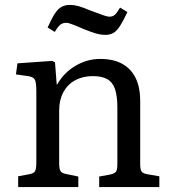

<svg xmlns="http://www.w3.org/2000/svg" viewBox="-20 -762 700 782"><path d="M54 0V-44L102 -53Q118 -56 123 -65.5Q128 -75 128 -101V-390Q128 -426 122 -437.5Q116 -449 94 -452L45 -459L51 -504L193 -514L204 -508L211 -418H213Q240 -466 287.5 -494Q335 -522 388 -522Q441 -522 477 -502.5Q513 -483 532 -445Q551 -407 551 -351V-93Q551 -71 557 -63Q563 -55 582 -52L629 -44V0H384V-43L428 -51Q447 -55 452.5 -63Q458 -71 458 -93V-324Q458 -371 448.5 -399Q439 -427 417 -439.5Q395 -452 358 -452Q317 -452 286 -435Q255 -418 238 -386.5Q221 -355 221 -313V-97Q221 -75 226 -66Q231 -57 246 -54L299 -43V0ZM410 -620Q391 -620 371.5 -625.5Q352 -631 320 -644Q293 -656 279.5 -661Q266 -666 260.5 -667.5Q255 -669 249 -669Q236 -669 226.5 -662Q217 -655 203 -632L174 -650Q190 -686 203 -706Q216 -726 230.5 -734Q245 -742 265 -742Q282 -742 300 -737Q318 -732 351 -718Q386 -705 402 -699.5Q418 -694 425 -694Q439 -694 447.5 -701.5Q456 -709 469 -731L499 -713Q482 -677 469 -656.5Q456 -636 442 -628Q428 -620 410 -620Z"/></svg>

Font: Literata 18pt
Style: Regular
Weight: 400
Designer: Latin by Veronika Burian and Jose Scaglione. Greek by Irene Vlachou. Cyrillic by Vera Evstafieva.
Foundry: TypeTogether
Version: Version 3.103;gftools[0.9.29]